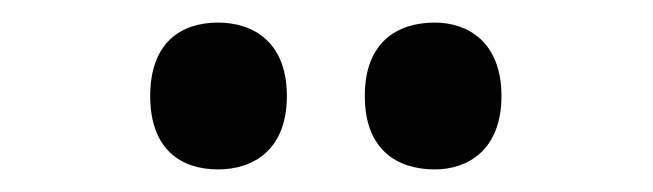

<svg xmlns="http://www.w3.org/2000/svg" viewBox="-20 -774 578 170"><path d="M365 -624C394 -624 424 -641 424 -689C424 -737 394 -754 365 -754C332 -754 303 -737 303 -689C303 -641 332 -624 365 -624ZM173 -624C204 -624 234 -641 234 -689C234 -737 204 -754 173 -754C141 -754 113 -737 113 -689C113 -641 141 -624 173 -624Z"/></svg>

Font: Noto Serif Myanmar SemiCondensed
Style: Bold
Weight: 700
Width: 4
Designer: Ben Mitchell and the Monotype Design Team
Foundry: Monotype Imaging Inc.
Version: Version 2.106